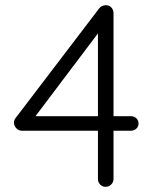

<svg xmlns="http://www.w3.org/2000/svg" viewBox="-20 -720 596 740"><path d="M387.2 0Q374.2 0 365.9 -8.9Q357.5 -17.8 357.5 -30.2V-616.5L371 -609.2L108.2 -260.8L104.8 -272.2H485Q497 -272.2 505.5 -264.1Q514 -256 514 -244Q514 -232.2 505.5 -224.2Q497 -216.2 485 -216.2H63.8Q51.8 -216.2 42.8 -225.8Q33.8 -235.2 33.8 -246.8Q33.8 -258.2 41.2 -266.5L362.5 -688Q368.2 -695.2 375.6 -697.6Q383 -700 387.8 -700Q401 -700 409.2 -691.1Q417.5 -682.2 417.5 -669.8V-30.2Q417.5 -17.8 408.6 -8.9Q399.8 0 387.2 0Z"/></svg>

Font: Quicksand Variable Light
Style: Regular
Weight: 300
Designer: Andrew Paglinawan
Foundry: Andrew Paglinawan
Version: Version 3.004